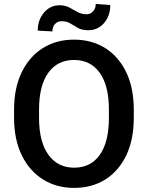

<svg xmlns="http://www.w3.org/2000/svg" viewBox="-20 -916 729 946"><path d="M639.2 -375V-335.9Q639.2 -228.5 602.3 -151.1Q565.4 -73.7 499.3 -32Q433.1 9.8 345.2 9.8Q258.3 9.8 191.7 -32Q125 -73.7 87.2 -151.1Q49.3 -228.5 49.3 -335.9V-375Q49.3 -482.4 86.9 -559.8Q124.5 -637.2 190.9 -679Q257.3 -720.7 344.2 -720.7Q432.1 -720.7 498.5 -679Q564.9 -637.2 602.1 -559.8Q639.2 -482.4 639.2 -375ZM516.6 -335.9V-376Q516.6 -494.6 471.2 -557.6Q425.8 -620.6 344.2 -620.6Q263.7 -620.6 218 -557.6Q172.4 -494.6 172.4 -376V-335.9Q172.4 -216.8 218.5 -153.3Q264.6 -89.8 345.2 -89.8Q427.2 -89.8 471.9 -153.3Q516.6 -216.8 516.6 -335.9ZM451.7 -896.5 523.4 -891.1Q523.4 -837.9 492.7 -802.5Q461.9 -767.1 415.5 -767.1Q383.3 -767.1 363.8 -778.3Q344.2 -789.6 326.7 -800.5Q309.1 -811.5 282.7 -811.5Q264.2 -811.5 251.2 -797.9Q238.3 -784.2 238.3 -761.2L166 -765.1Q166 -817.9 196.8 -854Q227.5 -890.1 273.9 -890.1Q300.8 -890.1 321.3 -879.2Q341.8 -868.2 361.8 -856.9Q381.8 -845.7 406.7 -845.7Q425.3 -845.7 438.5 -859.9Q451.7 -874 451.7 -896.5Z"/></svg>

Font: Vazirmatn RD UI FD Medium
Style: Regular
Weight: 500
Designer: Saber Rastikerdar
Foundry: Saber Rastikerdar
Version: Version 33.003